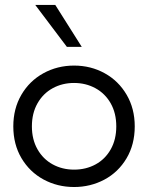

<svg xmlns="http://www.w3.org/2000/svg" viewBox="-20 -751 603 782"><path d="M34.2 -236.3Q34.2 -308.6 67.1 -365Q100.1 -421.4 156.7 -452.6Q213.4 -483.9 281.7 -483.9Q350.1 -483.9 406.5 -452.6Q462.9 -421.4 495.8 -365Q528.8 -308.6 528.8 -236.3Q528.8 -162.6 495.4 -106.2Q461.9 -49.8 405.3 -19.5Q348.6 10.7 281.7 10.7Q213.9 10.7 157.2 -20Q100.6 -50.8 67.4 -106.9Q34.2 -163.1 34.2 -236.3ZM281.7 -60.1Q330.1 -60.1 369.1 -81.3Q408.2 -102.5 430.9 -142.6Q453.6 -182.6 453.6 -236.3Q453.6 -290 430.9 -330.1Q408.2 -370.1 368.9 -391.6Q329.6 -413.1 281.7 -413.1Q233.9 -413.1 194.8 -391.8Q155.8 -370.6 132.8 -330.3Q109.9 -290 109.9 -236.3Q109.9 -183.1 132.6 -143.1Q155.3 -103 194.6 -81.5Q233.9 -60.1 281.7 -60.1ZM123.5 -731H205.1L313 -560.1H252.4Z"/></svg>

Font: Glacial Indifference
Style: Regular
Weight: 400
Designer: Alfredo Marco Pradil
Foundry: Alfredo Marco Pradil
Version: Version 1.312